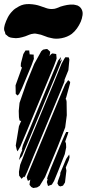

<svg xmlns="http://www.w3.org/2000/svg" viewBox="-34 -942 434 963"><path d="M237 -612 100 -283 68 -207 54 -183 50 -191 45 -212 61 -309 73 -337 71 -335 64 -338 61 -354 60 -386 64 -426 98 -524 138 -622 173 -685 182 -693 198 -696H203L212 -688L218 -682L216 -669L214 -660L221 -669L228 -674L236 -673L248 -671L249 -660L250 -649L247 -639ZM124 -614 76 -499 62 -471 54 -463 45 -471 44 -514 76 -603 70 -609 71 -625 83 -671 94 -689H105H113V-684L115 -669H122L135 -668V-658L136 -647ZM251 -578 110 -239 77 -160 61 -139 63 -147 68 -167 79 -193 75 -189 76 -194 81 -214 115 -295 229 -570 258 -639 272 -656 270 -645 266 -633 277 -645 274 -635ZM269 -483 135 -161 102 -80 93 -61 90 -53 87 -57 80 -51 74 -45 69 -52 62 -61 61 -80 67 -115 96 -190 238 -532 275 -623 289 -648 294 -655 311 -654 314 -643 309 -590 290 -543 289 -532ZM301 -364 293 -303 256 -208 192 -54 165 -10 152 -2 133 1 123 -4 114 -15 115 -24 118 -41 111 -37 106 -35 103 -42 100 -53 104 -65 141 -154 263 -448 293 -519 308 -540 318 -531 317 -523 298 -453 295 -445 298 -443 300 -432ZM291 -169 258 -85 237 -34 226 -16 212 -11 207 -9 205 -15 201 -29 204 -41 205 -44 202 -45 205 -56 221 -98 277 -234 292 -268 298 -280H309L306 -269L294 -235L293 -233L297 -222L298 -203ZM292 -27 282 -11 269 -7 261 -10 254 -22 257 -35 268 -65 269 -76 298 -145 313 -167 315 -154 311 -138 296 -102 297 -97 299 -86ZM152 -772Q148 -773 143 -773.5Q138 -774 134 -773Q123 -772 113 -768Q103 -764 93 -760Q78 -755 62 -752Q46 -749 30 -752Q26 -752 20 -753.5Q14 -755 10 -757Q8 -758 5.5 -760.5Q3 -763 1 -764Q0 -766 -2.5 -767Q-5 -768 -6 -770Q-7 -772 -8 -775Q-9 -778 -9 -781Q-10 -783 -11.5 -786Q-13 -789 -13 -791Q-14 -797 -13 -804.5Q-12 -812 -10 -818Q-4 -837 5 -854.5Q14 -872 28 -886Q35 -894 43.5 -899.5Q52 -905 61 -910Q84 -923 114.5 -921.5Q145 -920 167 -912Q182 -907 197.5 -901.5Q213 -896 229 -897Q240 -897 250 -901Q260 -905 270 -909Q286 -914 302 -917Q318 -920 335 -919Q339 -918 345 -917Q351 -916 356 -914Q376 -904 380 -882Q381 -878 380.5 -874Q380 -870 380 -866Q379 -858 376.5 -849Q374 -840 371 -833Q363 -815 352 -799.5Q341 -784 326 -772Q304 -756 275 -750.5Q246 -745 224 -751Q206 -754 189 -761.5Q172 -769 152 -772Z"/></svg>

Font: Rubik Marker Hatch
Style: Regular
Weight: 400
Designer: Hubert and Fischer, NaN
Foundry: Hubert & Fischer, NaN
Version: Version 2.200